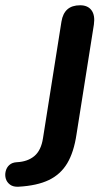

<svg xmlns="http://www.w3.org/2000/svg" viewBox="-134 -517 413 728"><path d="M-64 191Q-84 192 -96 183Q-108 174 -112 160.5Q-116 147 -112.5 132.5Q-109 118 -98.5 108.5Q-88 99 -70 98Q-29 96 -3.5 74.5Q22 53 29 7L99 -435Q104 -466 121.5 -481.5Q139 -497 170 -497Q199 -497 213 -478Q227 -459 222 -424L156 -7Q146 60 121 102Q96 144 51.5 165.5Q7 187 -64 191Z"/></svg>

Font: Nunito ExtraLight
Style: Bold Italic
Weight: 700
Italic angle: -9°
Version: Version 3.602